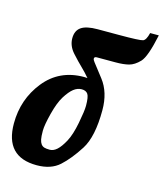

<svg xmlns="http://www.w3.org/2000/svg" viewBox="-127 -850 801 939"><g transform="rotate(15 273.5 -380.0)"><path d="M305.2 -339.4Q305.2 -384.3 295.7 -398.2Q286.1 -412.1 264.6 -412.1Q243.2 -412.1 223.9 -397Q204.6 -381.8 184.1 -349.1Q163.6 -316.4 148.2 -256.1Q132.8 -195.8 132.8 -167Q132.8 -138.2 135.7 -123.8Q138.7 -109.4 145 -100.8Q151.4 -92.3 161.1 -89.1Q170.9 -85.9 189.5 -85.9Q208 -85.9 225.6 -101.8Q243.2 -117.7 262 -152.3Q280.8 -187 293 -250Q305.2 -313 305.2 -339.4ZM294.9 -582Q282.2 -582 282.2 -572.3Q282.2 -566.4 290 -556.4Q297.9 -546.4 343 -488Q388.2 -429.7 388.2 -338.9Q388.2 -204.6 346.2 -138.9Q304.2 -73.2 261.7 -34.7Q219.2 3.9 147 3.9Q-13.2 3.9 -13.2 -165Q-13.2 -287.6 61 -380.4Q135.3 -473.1 259.8 -473.1Q265.1 -473.1 269 -472.7Q272.9 -472.2 276.9 -472.2Q256.8 -496.1 235.4 -516.6Q213.9 -537.1 184.3 -569.8Q154.8 -602.5 154.8 -641.6Q154.8 -680.2 180.7 -698Q206.5 -715.8 263.2 -715.8H370.1Q477.1 -715.8 492.2 -721.4Q507.3 -727.1 516.1 -764.2H560.1Q536.1 -650.4 509.8 -623Q483.4 -595.7 456.8 -588.9Q430.2 -582 391.1 -582Z"/></g></svg>

Font: Lobster-Regular
Style: Regular
Weight: 400
Designer: Pablo Impallari
Foundry: Pablo Impallari
Version: Version 1.007; ttfautohint (v1.1) -l 8 -r 50 -G 50 -x 14 -D 